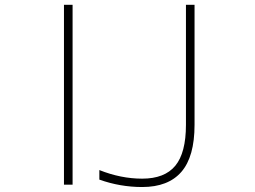

<svg xmlns="http://www.w3.org/2000/svg" viewBox="-20 -752 1040 784"><path d="M241.2 2V-732.4H276.4V2ZM739.3 -732.4H774.4V-242.2Q774.4 -112.3 720.7 -50.3Q667 11.7 560.5 11.7Q470.7 11.7 385.7 -18.6V-57.6Q473.6 -22.5 560.5 -22.5Q652.3 -22.5 695.8 -75.2Q739.3 -127.9 739.3 -242.2Z"/></svg>

Font: Gen Shin Gothic Monospace ExtraLight
Style: Regular
Weight: 200
Designer: [Source Han Sans]
Ryoko NISHIZUKA  (kana & ideographs); Paul D. Hunt (Latin, Greek & Cyrillic); Wenlong ZHANG  (bopomofo
Version: Version 1.002.20150607